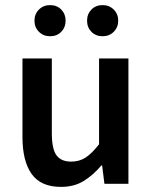

<svg xmlns="http://www.w3.org/2000/svg" viewBox="-20 -720 596 752"><path d="M176 -578Q150 -578 132.5 -595.5Q115 -613 115 -639Q115 -665 132.5 -682.5Q150 -700 176 -700Q203 -700 220 -682.5Q237 -665 237 -639Q237 -613 220 -595.5Q203 -578 176 -578ZM382 -578Q355 -578 338 -595.5Q321 -613 321 -639Q321 -665 338 -682.5Q355 -700 382 -700Q408 -700 425.5 -682.5Q443 -665 443 -639Q443 -613 425.5 -595.5Q408 -578 382 -578ZM219 12Q140 12 104 -38.5Q68 -89 68 -183V-491H183V-198Q183 -137 201 -112Q219 -87 259 -87Q291 -87 315.5 -103Q340 -119 368 -155V-491H483V0H389L380 -72H377Q345 -34 307.5 -11Q270 12 219 12Z"/></svg>

Font: TypoPRO Source Sans Pro
Style: Regular
Weight: 600
Designer: Paul D. Hunt
Foundry: Adobe Systems Incorporated
Version: Version 2.020;PS 2.000;hotconv 1.0.86;makeotf.lib2.5.63406